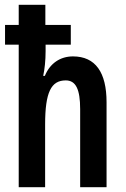

<svg xmlns="http://www.w3.org/2000/svg" viewBox="-20 -780 524 800"><path d="M169 -760H58V-676H1V-594H58V0H168V-261C168 -396 193 -445 254 -445C296 -445 314 -408 314 -325V0H424V-354C424 -478 378 -545 284 -545C231 -545 188 -516 167 -464H160C166 -491 170 -528 170 -567V-594H275V-676H169Z"/></svg>

Font: Noto Sans Gurmukhi UI ExtraCondensed SemiBold
Style: Regular
Weight: 600
Width: 2
Designer: Jelle Bosma - Monotype Design Team
Foundry: Monotype Imaging Inc.
Version: Version 2.004